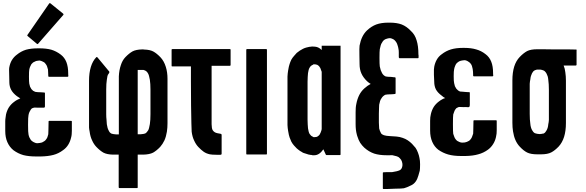

<svg xmlns="http://www.w3.org/2000/svg" viewBox="-20 -995 3764 1233"><path d="M18.6 -259.8Q24.4 -285.2 37.1 -305.7Q50.8 -326.2 69.3 -339.8Q79.1 -347.7 89.8 -353.5Q100.6 -359.4 110.4 -363.3Q104.5 -366.2 99.6 -370.1Q93.8 -373 87.9 -377.9Q63.5 -396.5 51.8 -418Q40 -440.4 40 -466.8Q40 -469.7 39.1 -511.7Q37.1 -554.7 40 -564.5Q44.9 -589.8 56.6 -609.4Q69.3 -629.9 87.9 -643.6Q115.2 -666 147.5 -675.8Q179.7 -684.6 224.6 -684.6Q227.5 -684.6 232.4 -684.6Q277.3 -684.6 309.6 -675.8Q341.8 -666 370.1 -644.5Q394.5 -626 406.2 -596.7Q418 -566.4 418 -523.4Q418 -523.4 418 -517.6Q418.9 -512.7 418.9 -505.9Q418.9 -504.9 417 -502.9Q416 -502 414.1 -502Q374 -502 295.9 -502Q294.9 -502 293.9 -502Q293 -502 292 -502.9Q291 -503.9 290 -504.9Q290 -504.9 290 -505.9Q290 -519.5 289.1 -531.2Q288.1 -543 288.1 -548.8Q285.2 -559.6 282.2 -568.4Q279.3 -577.1 273.4 -584Q269.5 -589.8 263.7 -594.7Q256.8 -598.6 250 -601.6Q246.1 -603.5 242.2 -604.5Q238.3 -605.5 233.4 -606.4Q225.6 -605.5 218.8 -604.5Q210.9 -603.5 206.1 -600.6Q198.2 -597.7 192.4 -593.8Q186.5 -588.9 181.6 -583Q177.7 -576.2 173.8 -567.4Q169.9 -558.6 168 -547.9Q166 -537.1 166 -502.9Q166 -469.7 168 -458Q169.9 -447.3 172.9 -438.5Q176.8 -429.7 181.6 -422.9Q186.5 -417 192.4 -412.1Q198.2 -408.2 206.1 -405.3Q208 -404.3 220.7 -403.3Q233.4 -402.3 243.2 -402.3Q252 -401.4 256.8 -401.4Q262.7 -401.4 263.7 -401.4Q265.6 -401.4 267.6 -399.4Q268.6 -398.4 268.6 -397.5Q268.6 -370.1 268.6 -317.4Q268.6 -315.4 268.6 -310.5Q267.6 -305.7 265.6 -304.7Q262.7 -302.7 256.8 -303.7Q251 -303.7 242.2 -303.7Q232.4 -303.7 216.8 -303.7Q201.2 -304.7 198.2 -303.7Q190.4 -300.8 186.5 -299.8Q182.6 -297.9 177.7 -291Q172.9 -284.2 168.9 -275.4Q165 -266.6 163.1 -255.9Q160.2 -245.1 160.2 -193.4Q160.2 -142.6 163.1 -131.8Q165 -121.1 168.9 -112.3Q172.9 -103.5 177.7 -96.7Q182.6 -90.8 188.5 -86.9Q195.3 -82 203.1 -79.1Q207 -77.1 210.9 -76.2Q214.8 -76.2 219.7 -75.2Q228.5 -76.2 236.3 -77.1Q244.1 -78.1 250 -80.1Q256.8 -83 263.7 -87.9Q270.5 -91.8 274.4 -97.7Q280.3 -104.5 284.2 -113.3Q287.1 -122.1 290 -132.8Q291 -138.7 291 -162.1Q292 -185.5 292 -214.8Q292 -215.8 292 -216.8Q293 -216.8 293.9 -217.8Q294.9 -218.8 295.9 -218.8Q295.9 -218.8 297.9 -218.8Q343.8 -218.8 436.5 -218.8Q439.5 -218.8 440.4 -217.8Q441.4 -216.8 441.4 -214.8Q441.4 -195.3 441.4 -155.3Q441.4 -143.6 440.4 -132.8Q439.5 -121.1 436.5 -111.3Q430.7 -85.9 418 -65.4Q405.3 -44.9 385.7 -31.2Q356.4 -8.8 322.3 0Q289.1 8.8 241.2 9.8Q237.3 9.8 232.4 9.8Q228.5 9.8 223.6 9.8Q222.7 9.8 219.7 9.8Q217.8 9.8 215.8 9.8Q212.9 9.8 211.9 9.8Q164.1 9.8 129.9 1Q95.7 -8.8 66.4 -30.3Q41 -50.8 27.3 -82Q13.7 -112.3 13.7 -154.3Q13.7 -174.8 13.7 -215.8Q13.7 -227.5 15.6 -238.3Q16.6 -249 18.6 -259.8ZM387.7 -904.3Q387.7 -902.3 387.7 -901.4Q387.7 -900.4 386.7 -899.4Q333 -837.9 224.6 -713.9Q223.6 -712.9 222.7 -712.9Q221.7 -711.9 220.7 -711.9Q219.7 -711.9 219.7 -711.9Q218.8 -711.9 217.8 -712.9Q197.3 -729.5 157.2 -763.7Q155.3 -765.6 155.3 -767.6Q154.3 -767.6 154.3 -768.6Q154.3 -769.5 156.2 -770.5Q202.1 -837.9 295.9 -972.7Q296.9 -973.6 297.9 -974.6Q298.8 -974.6 299.8 -974.6Q300.8 -974.6 301.8 -974.6Q302.7 -974.6 303.7 -973.6Q331.1 -951.2 385.7 -907.2Q386.7 -907.2 386.7 -905.3Q387.7 -904.3 387.7 -904.3Z M1055.7 -476.6Q1055.7 -385.7 1055.7 -204.1Q1055.7 -189.5 1054.7 -175.8Q1053.7 -163.1 1051.8 -149.4Q1046.9 -118.2 1036.1 -93.8Q1024.4 -69.3 1008.8 -51.8Q985.4 -27.3 962.9 -14.6Q939.5 -2.9 899.4 -2Q887.7 -2 864.3 -2Q864.3 68.4 864.3 208Q864.3 210 863.3 211.9Q861.3 212.9 859.4 212.9Q822.3 212.9 747.1 212.9Q745.1 212.9 744.1 211.9Q742.2 210 742.2 208Q742.2 137.7 742.2 -2Q730.5 -2 706.1 -2Q667 -2.9 644.5 -14.6Q622.1 -27.3 598.6 -51.8Q582 -69.3 571.3 -93.8Q559.6 -118.2 555.7 -149.4Q552.7 -163.1 551.8 -175.8Q551.8 -189.5 551.8 -204.1Q551.8 -294.9 551.8 -476.6Q551.8 -527.3 563.5 -565.4Q575.2 -603.5 598.6 -627.9Q598.6 -628.9 601.6 -628.9Q603.5 -628.9 605.5 -627Q628.9 -597.7 677.7 -540Q678.7 -539.1 680.7 -537.1Q683.6 -531.2 681.6 -528.3Q679.7 -524.4 677.7 -521.5Q671.9 -515.6 669.9 -505.9Q668 -495.1 666 -482.4Q664.1 -470.7 663.1 -455.1Q662.1 -438.5 662.1 -419.9Q662.1 -367.2 662.1 -260.7Q662.1 -242.2 664.1 -225.6Q665 -210 666 -197.3Q668 -184.6 670.9 -173.8Q673.8 -164.1 677.7 -157.2Q680.7 -150.4 685.5 -144.5Q690.4 -139.6 696.3 -136.7Q700.2 -135.7 709 -133.8Q717.8 -132.8 726.6 -131.8Q732.4 -131.8 743.2 -131.8Q743.2 -131.8 743.2 -141.6Q743.2 -150.4 743.2 -167Q743.2 -197.3 743.2 -245.1Q743.2 -293 743.2 -341.8Q743.2 -402.3 743.2 -451.2Q743.2 -500 743.2 -502.9Q743.2 -503.9 743.2 -504.9Q745.1 -544.9 755.9 -576.2Q765.6 -607.4 785.2 -627.9Q808.6 -652.3 831.1 -665Q853.5 -676.8 892.6 -677.7Q893.6 -677.7 896.5 -677.7Q897.5 -677.7 897.5 -677.7Q897.5 -677.7 898.4 -677.7Q898.4 -677.7 898.4 -677.7Q899.4 -677.7 899.4 -677.7Q901.4 -677.7 906.2 -676.8Q943.4 -675.8 964.8 -664.1Q986.3 -652.3 1009.8 -627.9Q1033.2 -603.5 1044.9 -565.4Q1055.7 -531.2 1055.7 -488.3Q1055.7 -482.4 1055.7 -476.6ZM946.3 -419.9Q946.3 -438.5 945.3 -454.1Q943.4 -469.7 942.4 -482.4Q940.4 -495.1 937.5 -504.9Q935.5 -514.6 931.6 -521.5Q927.7 -529.3 922.9 -534.2Q918 -539.1 912.1 -542Q909.2 -543 907.2 -543.9Q904.3 -544.9 901.4 -545.9Q888.7 -545.9 864.3 -545.9Q864.3 -522.5 864.3 -476.6Q864.3 -362.3 864.3 -132.8Q870.1 -132.8 882.8 -132.8Q891.6 -133.8 900.4 -134.8Q908.2 -136.7 912.1 -137.7Q918 -140.6 922.9 -146.5Q927.7 -151.4 931.6 -158.2Q935.5 -165 937.5 -174.8Q940.4 -185.5 942.4 -198.2Q944.3 -210.9 945.3 -226.6Q946.3 -242.2 946.3 -261.7Q946.3 -314.5 946.3 -419.9Z M1460.9 -674.8Q1460.9 -642.6 1460.9 -577.1Q1460.9 -575.2 1459 -573.2Q1458 -572.3 1456.1 -572.3Q1417 -572.3 1338.9 -572.3Q1338.9 -541 1338.9 -480.5Q1338.9 -385.7 1338.9 -197.3Q1339.8 -184.6 1340.8 -173.8Q1342.8 -164.1 1345.7 -159.2Q1355.5 -143.6 1376 -139.6Q1396.5 -135.7 1397.5 -135.7Q1397.5 -135.7 1397.5 -134.8Q1398.4 -134.8 1399.4 -134.8Q1401.4 -133.8 1401.4 -132.8Q1402.3 -131.8 1403.3 -130.9Q1403.3 -129.9 1403.3 -127.9Q1403.3 -87.9 1403.3 -7.8Q1403.3 -5.9 1402.3 -3.9Q1401.4 -2 1398.4 -2Q1398.4 -2 1397.5 -2Q1397.5 -2 1397.5 -1Q1396.5 -1 1373 -1Q1348.6 -1 1343.8 -2Q1343.8 -2 1336.9 -2.9Q1329.1 -2.9 1328.1 -3.9Q1304.7 -8.8 1288.1 -20.5Q1271.5 -32.2 1253.9 -50.8Q1237.3 -68.4 1226.6 -92.8Q1214.8 -117.2 1210.9 -149.4Q1210 -154.3 1209 -204.1Q1208 -252.9 1207 -317.4Q1207 -395.5 1206.1 -471.7Q1206.1 -547.9 1206.1 -568.4Q1166 -568.4 1086.9 -568.4Q1085 -568.4 1083 -569.3Q1082 -570.3 1082 -573.2Q1082 -574.2 1082 -577.1Q1082 -608.4 1082 -670.9Q1082 -671.9 1082 -674.8Q1082 -677.7 1083 -678.7Q1085 -679.7 1086.9 -679.7Q1210 -679.7 1456.1 -679.7Q1458 -679.7 1460 -678.7Q1460.9 -677.7 1460.9 -675.8Q1460.9 -675.8 1460.9 -674.8Z M1694.3 -674.8Q1694.3 -591.8 1694.3 -423.8Q1694.3 -285.2 1694.3 -7.8Q1694.3 -5.9 1693.4 -3.9Q1691.4 -2.9 1689.5 -2.9Q1648.4 -2.9 1566.4 -2.9Q1564.5 -2.9 1562.5 -3.9Q1561.5 -5.9 1561.5 -7.8Q1561.5 -91.8 1561.5 -258.8Q1561.5 -397.5 1561.5 -674.8Q1561.5 -677.7 1562.5 -678.7Q1564.5 -679.7 1566.4 -679.7Q1607.4 -679.7 1689.5 -679.7Q1691.4 -679.7 1693.4 -678.7Q1694.3 -677.7 1694.3 -674.8Z M2045.9 -701.2Q2085.9 -701.2 2167 -701.2Q2167 -613.3 2167 -438.5Q2167 -293.9 2167 -3.9Q2167 -2 2166 0Q2164.1 1 2162.1 1Q2133.8 1 2077.1 1Q2075.2 1 2074.2 0Q2073.2 0 2072.3 -2Q2067.4 -13.7 2056.6 -36.1Q2043.9 -17.6 2029.3 -7.8Q2014.6 2 1998 2Q1991.2 2 1987.3 2Q1983.4 1 1979.5 0Q1977.5 0 1975.6 0Q1973.6 -1 1970.7 -1Q1960.9 -2 1951.2 -5.9Q1940.4 -8.8 1929.7 -12.7Q1923.8 -14.6 1918.9 -18.6Q1913.1 -22.5 1907.2 -25.4Q1901.4 -29.3 1896.5 -33.2Q1891.6 -37.1 1885.7 -42Q1877 -49.8 1868.2 -60.5Q1858.4 -71.3 1850.6 -85.9Q1843.8 -100.6 1839.8 -112.3Q1835 -125 1830.1 -155.3Q1827.1 -171.9 1826.2 -192.4Q1826.2 -212.9 1826.2 -236.3Q1826.2 -237.3 1826.2 -239.3Q1826.2 -239.3 1826.2 -240.2Q1826.2 -240.2 1826.2 -240.2Q1826.2 -266.6 1826.2 -320.3Q1826.2 -364.3 1826.2 -454.1Q1826.2 -455.1 1826.2 -455.1Q1826.2 -455.1 1826.2 -455.1Q1826.2 -456.1 1826.2 -460Q1826.2 -483.4 1826.2 -502.9Q1827.1 -523.4 1830.1 -541Q1835 -571.3 1839.8 -584Q1843.8 -596.7 1850.6 -611.3Q1858.4 -625 1868.2 -635.7Q1877 -646.5 1885.7 -655.3Q1895.5 -663.1 1905.3 -669.9Q1916 -676.8 1925.8 -681.6Q1935.5 -686.5 1946.3 -689.5Q1957 -692.4 1966.8 -694.3Q1967.8 -694.3 1968.8 -694.3Q1978.5 -695.3 1984.4 -696.3Q1991.2 -696.3 2002.9 -695.3Q2015.6 -694.3 2026.4 -688.5Q2036.1 -683.6 2045.9 -673.8Q2045.9 -682.6 2045.9 -701.2ZM2045.9 -167Q2045.9 -288.1 2045.9 -530.3Q2045.9 -531.2 2045.9 -534.2Q2044.9 -537.1 2043.9 -539.1Q2042 -545.9 2039.1 -552.7Q2037.1 -559.6 2033.2 -563.5Q2030.3 -569.3 2026.4 -572.3Q2022.5 -575.2 2018.6 -578.1Q2013.7 -580.1 2008.8 -581.1Q2004.9 -582 2000 -582Q1995.1 -582 1994.1 -582Q1992.2 -581.1 1990.2 -580.1Q1989.3 -579.1 1988.3 -578.1Q1986.3 -577.1 1985.4 -577.1Q1979.5 -574.2 1975.6 -570.3Q1970.7 -565.4 1967.8 -559.6Q1963.9 -553.7 1961.9 -544.9Q1960 -536.1 1958 -525.4Q1957 -515.6 1956.1 -501Q1955.1 -487.3 1955.1 -470.7Q1955.1 -389.6 1955.1 -226.6Q1955.1 -210 1956.1 -196.3Q1957 -181.6 1958 -170.9Q1960 -159.2 1961.9 -151.4Q1963.9 -142.6 1967.8 -135.7Q1971.7 -129.9 1975.6 -126Q1979.5 -121.1 1985.4 -119.1Q1986.3 -118.2 1988.3 -117.2Q1989.3 -116.2 1990.2 -116.2Q1992.2 -115.2 1993.2 -114.3Q1995.1 -114.3 2000 -114.3Q2004.9 -114.3 2008.8 -115.2Q2013.7 -115.2 2018.6 -118.2Q2021.5 -120.1 2026.4 -124Q2030.3 -127 2033.2 -131.8Q2036.1 -136.7 2039.1 -143.6Q2042 -149.4 2043.9 -157.2Q2044.9 -159.2 2044.9 -161.1Q2044.9 -164.1 2045.9 -167Z M2677.7 59.6Q2677.7 87.9 2675.8 100.6Q2672.9 112.3 2667 131.8Q2654.3 178.7 2622.1 194.3Q2590.8 210 2574.2 213.9Q2571.3 214.8 2553.7 215.8Q2537.1 216.8 2515.6 216.8Q2489.3 217.8 2465.8 218.8Q2443.4 218.8 2443.4 218.8Q2441.4 218.8 2439.5 217.8Q2438.5 216.8 2438.5 213.9Q2438.5 181.6 2438.5 116.2Q2438.5 114.3 2438.5 114.3Q2439.5 113.3 2440.4 112.3Q2441.4 111.3 2442.4 111.3Q2443.4 111.3 2444.3 111.3Q2444.3 111.3 2463.9 110.4Q2484.4 110.4 2498 110.4Q2532.2 105.5 2547.9 97.7Q2562.5 89.8 2564.5 66.4Q2565.4 57.6 2561.5 43.9Q2557.6 30.3 2547.9 21.5Q2539.1 11.7 2528.3 8.8Q2517.6 5.9 2501 2Q2500 1 2483.4 2Q2466.8 2 2463.9 2Q2416 2 2382.8 -8.8Q2348.6 -20.5 2319.3 -46.9Q2304.7 -60.5 2293 -78.1Q2282.2 -95.7 2275.4 -118.2Q2274.4 -121.1 2273.4 -124Q2272.5 -127 2271.5 -130.9Q2267.6 -145.5 2265.6 -162.1Q2263.7 -178.7 2263.7 -198.2Q2263.7 -222.7 2263.7 -273.4Q2263.7 -288.1 2264.6 -301.8Q2265.6 -315.4 2268.6 -329.1Q2274.4 -359.4 2287.1 -384.8Q2299.8 -409.2 2319.3 -426.8Q2329.1 -435.5 2339.8 -443.4Q2349.6 -450.2 2360.4 -456.1Q2354.5 -460 2348.6 -463.9Q2342.8 -468.8 2336.9 -473.6Q2312.5 -497.1 2300.8 -523.4Q2289.1 -549.8 2289.1 -583Q2289.1 -585.9 2288.1 -637.7Q2287.1 -689.5 2289.1 -702.1Q2294.9 -733.4 2306.6 -757.8Q2318.4 -782.2 2336.9 -799.8Q2365.2 -826.2 2396.5 -837.9Q2428.7 -849.6 2474.6 -849.6Q2476.6 -849.6 2482.4 -849.6Q2528.3 -849.6 2559.6 -837.9Q2591.8 -825.2 2619.1 -795.9Q2644.5 -773.4 2655.3 -736.3Q2667 -700.2 2667 -645.5Q2667 -645.5 2668 -639.6Q2668 -633.8 2668 -626Q2668 -624 2667 -622.1Q2666 -621.1 2663.1 -621.1Q2625 -621.1 2546.9 -621.1Q2545.9 -621.1 2544.9 -621.1Q2543.9 -622.1 2543 -623Q2543 -624 2542 -625Q2541 -626 2541 -627Q2541 -643.6 2541 -658.2Q2541 -671.9 2539.1 -679.7Q2537.1 -693.4 2533.2 -704.1Q2530.3 -714.8 2525.4 -722.7Q2520.5 -730.5 2514.6 -736.3Q2508.8 -742.2 2501 -745.1Q2498 -746.1 2494.1 -748Q2490.2 -749 2485.4 -750Q2477.5 -750 2469.7 -748Q2462.9 -746.1 2457 -744.1Q2450.2 -741.2 2443.4 -735.4Q2437.5 -729.5 2433.6 -721.7Q2427.7 -713.9 2424.8 -703.1Q2421.9 -692.4 2418.9 -678.7Q2417 -665 2417 -624Q2417 -582 2418.9 -568.4Q2421.9 -555.7 2424.8 -544.9Q2428.7 -534.2 2433.6 -525.4Q2437.5 -518.6 2443.4 -512.7Q2450.2 -506.8 2457 -503.9Q2460 -502.9 2471.7 -502Q2484.4 -502 2494.1 -501Q2502.9 -500 2508.8 -499Q2513.7 -499 2515.6 -499Q2517.6 -499 2518.6 -497.1Q2520.5 -496.1 2520.5 -494.1Q2520.5 -461.9 2520.5 -396.5Q2520.5 -395.5 2519.5 -393.6Q2518.6 -391.6 2516.6 -391.6Q2513.7 -390.6 2508.8 -390.6Q2502.9 -390.6 2494.1 -389.6Q2483.4 -389.6 2470.7 -388.7Q2458 -387.7 2455.1 -386.7Q2448.2 -383.8 2441.4 -377.9Q2434.6 -372.1 2430.7 -365.2Q2424.8 -357.4 2420.9 -346.7Q2418 -335 2415 -322.3Q2414.1 -316.4 2414.1 -300.8Q2413.1 -285.2 2413.1 -265.6Q2413.1 -236.3 2413.1 -207Q2414.1 -177.7 2415 -169.9Q2418 -156.2 2426.8 -139.6Q2436.5 -123 2482.4 -121.1Q2504.9 -119.1 2526.4 -118.2Q2547.9 -116.2 2566.4 -109.4Q2584 -103.5 2598.6 -93.8Q2613.3 -84 2626 -71.3Q2638.7 -57.6 2648.4 -45.9Q2657.2 -33.2 2664.1 -14.6Q2670.9 2.9 2673.8 19.5Q2677.7 37.1 2677.7 59.6Z M2747.1 -262.7Q2752.9 -288.1 2765.6 -308.6Q2778.3 -328.1 2797.9 -342.8Q2807.6 -350.6 2818.4 -356.4Q2828.1 -362.3 2838.9 -365.2Q2833 -368.2 2827.1 -372.1Q2822.3 -376 2816.4 -380.9Q2791 -399.4 2779.3 -420.9Q2768.6 -442.4 2768.6 -469.7Q2768.6 -471.7 2766.6 -514.6Q2765.6 -556.6 2768.6 -566.4Q2773.4 -591.8 2785.2 -612.3Q2796.9 -632.8 2816.4 -646.5Q2843.8 -668 2876 -677.7Q2908.2 -687.5 2953.1 -687.5Q2956.1 -687.5 2960.9 -687.5Q3005.9 -687.5 3038.1 -677.7Q3070.3 -668.9 3097.7 -647.5Q3123 -628.9 3134.8 -598.6Q3146.5 -569.3 3146.5 -525.4Q3146.5 -525.4 3146.5 -520.5Q3147.5 -515.6 3147.5 -508.8Q3147.5 -506.8 3145.5 -505.9Q3144.5 -504.9 3142.6 -504.9Q3102.5 -504.9 3024.4 -504.9Q3023.4 -504.9 3022.5 -504.9Q3020.5 -504.9 3020.5 -505.9Q3019.5 -506.8 3018.6 -506.8Q3018.6 -507.8 3018.6 -508.8Q3018.6 -522.5 3017.6 -534.2Q3016.6 -545.9 3015.6 -551.8Q3013.7 -562.5 3010.7 -571.3Q3007.8 -580.1 3002 -586.9Q2998 -592.8 2991.2 -596.7Q2985.4 -601.6 2978.5 -604.5Q2974.6 -606.4 2970.7 -607.4Q2966.8 -607.4 2961.9 -608.4Q2954.1 -607.4 2946.3 -606.4Q2939.5 -605.5 2934.6 -603.5Q2926.8 -600.6 2920.9 -595.7Q2915 -591.8 2910.2 -585.9Q2905.3 -579.1 2902.3 -570.3Q2898.4 -561.5 2896.5 -550.8Q2893.6 -539.1 2893.6 -505.9Q2893.6 -471.7 2896.5 -460.9Q2898.4 -450.2 2901.4 -441.4Q2905.3 -432.6 2910.2 -425.8Q2915 -419.9 2920.9 -415Q2926.8 -410.2 2934.6 -407.2Q2936.5 -407.2 2949.2 -406.2Q2960.9 -405.3 2970.7 -404.3Q2980.5 -404.3 2985.4 -403.3Q2990.2 -403.3 2992.2 -403.3Q2994.1 -403.3 2996.1 -402.3Q2997.1 -401.4 2997.1 -399.4Q2997.1 -373 2997.1 -320.3Q2997.1 -319.3 2996.1 -314.5Q2995.1 -309.6 2994.1 -308.6Q2991.2 -306.6 2985.4 -306.6Q2979.5 -307.6 2969.7 -307.6Q2960 -306.6 2944.3 -307.6Q2928.7 -308.6 2925.8 -307.6Q2918.9 -304.7 2915 -302.7Q2911.1 -301.8 2906.2 -294.9Q2900.4 -288.1 2897.5 -279.3Q2893.6 -270.5 2890.6 -259.8Q2888.7 -248 2888.7 -197.3Q2888.7 -146.5 2890.6 -135.7Q2893.6 -125 2897.5 -116.2Q2900.4 -107.4 2906.2 -100.6Q2910.2 -94.7 2917 -89.8Q2923.8 -85.9 2930.7 -83Q2934.6 -81.1 2939.5 -80.1Q2943.4 -79.1 2948.2 -79.1Q2957 -79.1 2964.8 -80.1Q2971.7 -81.1 2978.5 -84Q2985.4 -86.9 2992.2 -90.8Q2999 -95.7 3002.9 -101.6Q3008.8 -108.4 3011.7 -117.2Q3015.6 -126 3018.6 -136.7Q3018.6 -141.6 3019.5 -166Q3020.5 -189.5 3020.5 -218.8Q3020.5 -219.7 3020.5 -219.7Q3021.5 -220.7 3022.5 -221.7Q3022.5 -222.7 3023.4 -222.7Q3024.4 -222.7 3026.4 -222.7Q3072.3 -222.7 3165 -222.7Q3167 -222.7 3168.9 -221.7Q3169.9 -219.7 3169.9 -218.8Q3169.9 -198.2 3169.9 -158.2Q3169.9 -147.5 3168.9 -136.7Q3167 -125 3165 -114.3Q3159.2 -88.9 3146.5 -69.3Q3133.8 -48.8 3114.3 -34.2Q3085 -12.7 3050.8 -3.9Q3017.6 5.9 2968.8 6.8Q2965.8 6.8 2960.9 6.8Q2957 6.8 2952.1 6.8Q2951.2 6.8 2948.2 6.8Q2946.3 6.8 2943.4 6.8Q2941.4 6.8 2940.4 6.8Q2892.6 6.8 2858.4 -2.9Q2824.2 -12.7 2794.9 -33.2Q2769.5 -52.7 2755.9 -84Q2742.2 -115.2 2742.2 -156.2Q2742.2 -177.7 2742.2 -218.8Q2742.2 -229.5 2743.2 -241.2Q2745.1 -252 2747.1 -262.7Z M3682.6 -671.9Q3682.6 -640.6 3682.6 -579.1Q3682.6 -577.1 3680.7 -575.2Q3679.7 -574.2 3677.7 -574.2Q3651.4 -574.2 3599.6 -574.2Q3603.5 -564.5 3606.4 -553.7Q3608.4 -543 3610.4 -531.2Q3612.3 -518.6 3613.3 -504.9Q3614.3 -491.2 3614.3 -476.6Q3614.3 -386.7 3614.3 -205.1Q3614.3 -154.3 3602.5 -116.2Q3590.8 -79.1 3567.4 -53.7Q3543 -28.3 3520.5 -16.6Q3497.1 -3.9 3454.1 -3.9Q3453.1 -3.9 3451.2 -3.9Q3449.2 -3.9 3447.3 -3.9Q3446.3 -3.9 3444.3 -3.9Q3440.4 -3.9 3436.5 -3.9Q3433.6 -3.9 3430.7 -3.9Q3388.7 -3.9 3365.2 -15.6Q3341.8 -27.3 3317.4 -53.7Q3300.8 -71.3 3290 -95.7Q3279.3 -120.1 3274.4 -152.3Q3272.5 -165 3271.5 -177.7Q3270.5 -191.4 3270.5 -206.1Q3270.5 -296.9 3270.5 -478.5Q3270.5 -529.3 3282.2 -567.4Q3293.9 -604.5 3317.4 -628.9Q3341.8 -654.3 3365.2 -667Q3388.7 -678.7 3430.7 -678.7Q3431.6 -678.7 3463.9 -678.7Q3496.1 -678.7 3537.1 -677.7Q3587.9 -677.7 3633.8 -677.7Q3679.7 -676.8 3679.7 -676.8Q3681.6 -676.8 3682.6 -675.8Q3683.6 -674.8 3683.6 -673.8Q3683.6 -672.9 3682.6 -671.9ZM3504.9 -418Q3504.9 -437.5 3503.9 -453.1Q3502.9 -468.8 3501 -482.4Q3500 -495.1 3497.1 -504.9Q3494.1 -514.6 3490.2 -521.5Q3486.3 -529.3 3481.4 -534.2Q3476.6 -540 3471.7 -542Q3460 -546.9 3451.2 -547.9Q3442.4 -547.9 3435.5 -547.9Q3433.6 -547.9 3430.7 -547.9Q3428.7 -547.9 3427.7 -547.9Q3424.8 -546.9 3420.9 -545.9Q3418 -545.9 3415 -543.9Q3409.2 -541 3404.3 -536.1Q3400.4 -530.3 3396.5 -524.4Q3392.6 -516.6 3389.6 -506.8Q3386.7 -497.1 3385.7 -485.4Q3382.8 -472.7 3381.8 -457Q3381.8 -440.4 3381.8 -421.9Q3381.8 -369.1 3381.8 -263.7Q3381.8 -245.1 3382.8 -228.5Q3383.8 -212.9 3385.7 -200.2Q3386.7 -187.5 3389.6 -177.7Q3392.6 -167 3396.5 -160.2Q3400.4 -153.3 3404.3 -148.4Q3409.2 -142.6 3415 -139.6Q3418.9 -137.7 3429.7 -135.7Q3439.5 -134.8 3448.2 -133.8Q3450.2 -133.8 3451.2 -134.8Q3453.1 -134.8 3455.1 -134.8Q3459 -135.7 3464.8 -136.7Q3469.7 -136.7 3471.7 -137.7Q3477.5 -140.6 3482.4 -146.5Q3486.3 -151.4 3490.2 -158.2Q3494.1 -165 3497.1 -174.8Q3500 -184.6 3501 -197.3Q3503.9 -209 3504.9 -224.6Q3504.9 -241.2 3504.9 -259.8Q3504.9 -312.5 3504.9 -418Z"/></svg>

Font: Typeface
Style: Regular
Weight: 400
Version: Version 1.0